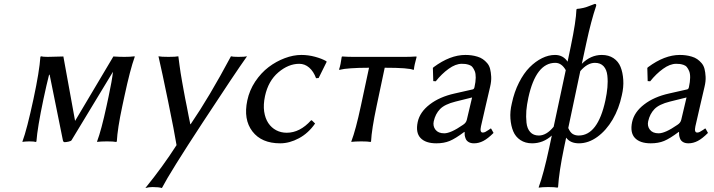

<svg xmlns="http://www.w3.org/2000/svg" viewBox="-20 -718 3628 975"><path d="M200.7 -214.8Q169.9 -68.8 165 0L162.6 2.9Q153.3 0 128.9 0Q119.1 0 110.4 0.7Q101.6 1.5 97.7 2L94.2 2.9V0Q116.7 -60.5 149.9 -214.8Q180.2 -356 185.1 -429.2L188 -432.1Q197.8 -429.2 222.2 -429.2L301.8 -431.2L361.3 -104L555.7 -431.2Q587.9 -429.2 611.3 -429.2Q626.5 -429.2 639.6 -429.9Q652.8 -430.7 658.2 -431.6L663.6 -432.1L664.1 -429.2Q641.1 -365.7 611.8 -229L601.1 -179.2Q576.7 -64.9 573.2 0L570.3 2.9Q557.1 0 522.9 0Q507.3 0 494.9 0.7Q482.4 1.5 478 2L473.6 2.9L473.1 0Q494.6 -57.1 521 -179.2L531.7 -229Q548.8 -308.6 553.7 -353.5L343.3 -5.9Q340.8 -1.5 328.1 1.2Q315.4 3.9 308.1 3.9Q301.3 3.9 299.3 -5.9L232.4 -336.9L229.5 -339.8Q216.3 -288.1 200.7 -214.8Z M784.7 -432.1Q797.9 -429.2 835.9 -429.2Q872.1 -429.2 885.7 -432.1Q888.2 -411.1 891.4 -388.2Q894.5 -365.2 897.2 -347.9Q899.9 -330.6 904.8 -303.2L912.1 -262.7Q914.1 -249.5 920.4 -217.8L928.7 -176.8L937.5 -130.9Q945.3 -93.3 946.3 -87.4H948.2Q1043 -226.1 1152.8 -432.1Q1162.1 -429.2 1190.9 -429.2Q1223.6 -429.2 1234.4 -432.1Q1174.3 -347.7 1009.3 -95.9Q844.2 155.8 802.2 236.8Q786.6 231.9 754.4 231.9Q736.3 231.9 718.3 236.8Q807.1 127.4 876.5 19Q865.7 -47.9 833.7 -203.4Q801.8 -358.9 784.7 -432.1Z M1499.5 -394Q1444.8 -394 1393.6 -350.6Q1342.3 -307.1 1325.7 -230Q1316.4 -186 1321.5 -151.4Q1326.7 -116.7 1342.5 -93Q1358.4 -69.3 1382.6 -56.6Q1406.7 -43.9 1436 -43.9Q1502.9 -43.9 1559.6 -106.9H1563.5L1580.1 -90.8Q1545.9 -41.5 1498 -15.9Q1450.2 9.8 1402.8 9.8Q1308.1 9.8 1261.7 -50.8Q1215.3 -111.3 1235.8 -208Q1246.6 -259.3 1275.9 -303.7Q1305.7 -348.1 1344 -377.2Q1382.3 -406.2 1426 -422.6Q1469.7 -439 1510.3 -439Q1545.4 -439 1579.8 -429.7Q1614.3 -420.4 1637.2 -407.2L1638.7 -403.8L1598.1 -321.8L1585 -320.8Q1572.3 -355.5 1550 -374.8Q1527.8 -394 1499.5 -394Z M1854 -374Q1798.3 -374 1760.7 -371.1Q1723.1 -368.2 1713.4 -365.2L1703.6 -362.8L1702.1 -366.2Q1710 -389.2 1715.3 -429.2L1717.8 -431.2Q1747.1 -429.2 1772.5 -429.2H2038.6Q2063.5 -429.2 2093.8 -431.2L2095.7 -429.2Q2083.5 -385.7 2082 -366.2L2079.6 -362.8Q2058.1 -374 1933.6 -374L1892.6 -180.2Q1867.2 -60.1 1864.3 0L1861.8 2.9Q1848.6 0 1814.5 0Q1798.8 0 1786.4 0.7Q1773.9 1.5 1769 2L1764.6 2.9L1764.2 0Q1786.6 -58.6 1812.5 -180.2Z M2377.4 -223.1 2293 -202.1Q2238.3 -188.5 2214.6 -164.1Q2190.9 -139.6 2182.6 -102.1Q2177.2 -77.6 2191.4 -59.3Q2205.6 -41 2235.8 -41Q2269 -41 2331.1 -84Q2347.2 -94.2 2350.6 -109.9ZM2422.4 -76.2Q2415.5 -44.9 2431.6 -44.9Q2438 -44.9 2444.6 -48.1Q2451.2 -51.3 2461.4 -58.3Q2471.7 -65.4 2472.2 -65.9L2474.6 -64L2486.3 -43Q2457.5 -14.2 2434.3 -2.2Q2411.1 9.8 2387.2 9.8Q2370.6 9.8 2359.9 3.4Q2349.1 -2.9 2345 -13.2Q2340.8 -23.4 2339.8 -31.7Q2338.9 -40 2339.4 -47.9H2337.4Q2292.5 -14.2 2263.4 -2.2Q2234.4 9.8 2195.8 9.8Q2141.1 9.8 2115.5 -17.3Q2089.8 -44.4 2101.1 -98.1Q2111.8 -148.9 2162.1 -187.5Q2211.9 -226.1 2288.6 -243.2L2381.3 -264.2Q2387.7 -266.1 2389.6 -275.9Q2395.5 -302.7 2395.8 -323.5Q2396 -344.2 2390.9 -356.7Q2385.7 -369.1 2379.2 -377.2Q2372.6 -385.3 2361.8 -388.7Q2351.1 -392.1 2343.3 -393.1Q2335.4 -394 2324.7 -394Q2293.5 -394 2258.1 -368.4Q2222.7 -342.8 2192.9 -305.2L2180.2 -306.2L2178.2 -373L2182.1 -377Q2265.6 -439 2343.3 -439Q2359.9 -439 2374.3 -437Q2388.7 -435.1 2404.3 -430.4Q2419.9 -425.8 2431.6 -417.7Q2443.4 -409.7 2453.9 -397.5Q2464.4 -385.3 2468.8 -368.2Q2473.1 -351.1 2474.4 -328.4Q2475.6 -305.7 2468.8 -276.9Q2467.8 -272.9 2446.8 -182.6Q2426.3 -95.2 2422.4 -76.2Z M2716.3 -29.8Q2754.9 -29.8 2791.5 -74.2L2853 -361.8Q2832 -398.9 2799.8 -398.9Q2701.7 -398.9 2663.1 -222.2Q2655.3 -186 2652.8 -156.2Q2650.4 -125 2653.6 -95Q2656.7 -64.9 2672.6 -47.4Q2688.5 -29.8 2716.3 -29.8ZM3001 -398.9Q2962.9 -398.9 2926.8 -356.9L2865.7 -67.9Q2875.5 -45.4 2888.4 -37.6Q2901.4 -29.8 2918.5 -29.8Q3015.6 -29.8 3054.2 -208Q3062 -244.6 3064.5 -273.9Q3067.4 -304.2 3064.2 -334.2Q3061 -364.3 3045.2 -381.6Q3029.3 -398.9 3001 -398.9ZM2878.4 -481.9Q2905.3 -610.8 2907.2 -669.9L2910.2 -672.9Q2924.3 -673.8 2938.2 -677Q2952.1 -680.2 2960 -682.9Q2967.8 -685.5 2981.2 -690.9Q2994.6 -696.3 3000.5 -698.2Q3009.8 -698.2 3007.3 -688Q2981.4 -611.3 2957.5 -500L2934.6 -394Q2979.5 -439 3036.1 -439Q3070.8 -439 3095.5 -422.6Q3120.1 -406.2 3131.3 -378.2Q3142.6 -350.1 3145 -312.7Q3147.5 -275.4 3137.7 -233.9Q3123.5 -166.5 3091.1 -111.1Q3058.6 -55.7 3013.4 -22.9Q2968.3 9.8 2919.9 9.8Q2876 9.8 2855 -19L2844.2 32.2Q2818.8 154.3 2814 231.9L2811 234.9Q2797.9 231.9 2763.7 231.9Q2748 231.9 2736.1 232.7Q2724.1 233.4 2719.7 234.4L2715.8 234.9V231.9Q2740.2 166 2769 32.2L2782.2 -29.8Q2738.3 9.8 2682.1 9.8Q2647.5 9.8 2622.6 -6.8Q2597.7 -23.4 2586.2 -51.3Q2574.7 -79.1 2572 -115.7Q2569.3 -152.3 2579.1 -192.9Q2591.3 -251 2615.5 -298.6Q2639.6 -346.2 2669.4 -376.2Q2699.2 -406.2 2732.4 -422.6Q2765.6 -439 2798.3 -439Q2839.8 -439 2862.3 -404.8Z M3466.3 -223.1 3381.8 -202.1Q3327.1 -188.5 3303.5 -164.1Q3279.8 -139.6 3271.5 -102.1Q3266.1 -77.6 3280.3 -59.3Q3294.4 -41 3324.7 -41Q3357.9 -41 3419.9 -84Q3436 -94.2 3439.5 -109.9ZM3511.2 -76.2Q3504.4 -44.9 3520.5 -44.9Q3526.9 -44.9 3533.4 -48.1Q3540 -51.3 3550.3 -58.3Q3560.5 -65.4 3561 -65.9L3563.5 -64L3575.2 -43Q3546.4 -14.2 3523.2 -2.2Q3500 9.8 3476.1 9.8Q3459.5 9.8 3448.7 3.4Q3438 -2.9 3433.8 -13.2Q3429.7 -23.4 3428.7 -31.7Q3427.7 -40 3428.2 -47.9H3426.3Q3381.3 -14.2 3352.3 -2.2Q3323.2 9.8 3284.7 9.8Q3230 9.8 3204.3 -17.3Q3178.7 -44.4 3189.9 -98.1Q3200.7 -148.9 3251 -187.5Q3300.8 -226.1 3377.4 -243.2L3470.2 -264.2Q3476.6 -266.1 3478.5 -275.9Q3484.4 -302.7 3484.6 -323.5Q3484.9 -344.2 3479.7 -356.7Q3474.6 -369.1 3468 -377.2Q3461.4 -385.3 3450.7 -388.7Q3439.9 -392.1 3432.1 -393.1Q3424.3 -394 3413.6 -394Q3382.3 -394 3346.9 -368.4Q3311.5 -342.8 3281.7 -305.2L3269 -306.2L3267.1 -373L3271 -377Q3354.5 -439 3432.1 -439Q3448.7 -439 3463.1 -437Q3477.5 -435.1 3493.2 -430.4Q3508.8 -425.8 3520.5 -417.7Q3532.2 -409.7 3542.7 -397.5Q3553.2 -385.3 3557.6 -368.2Q3562 -351.1 3563.2 -328.4Q3564.5 -305.7 3557.6 -276.9Q3556.6 -272.9 3535.6 -182.6Q3515.1 -95.2 3511.2 -76.2Z"/></svg>

Font: Linux Biolinum G
Style: Italic
Weight: 400
Italic angle: -12°
Designer: Philipp H. Poll
Foundry: Philipp H. Poll
Version: Version 0.5.1